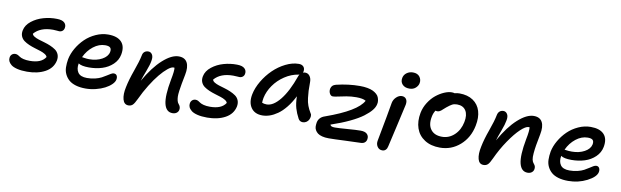

<svg xmlns="http://www.w3.org/2000/svg" viewBox="-46 -1166 5622 1738"><g transform="rotate(10 2765.5 -296.5)"><path d="M198.2 -67.9Q146 -67.9 108.2 -77.1Q70.3 -86.4 51.5 -101.8Q32.7 -117.2 25.6 -134Q18.6 -150.9 22 -168.9Q24.9 -186.5 37.6 -197.3Q50.3 -208 68.8 -208Q81.1 -208 92.5 -201.9Q104 -195.8 114 -188.5Q124 -181.2 147.9 -175Q171.9 -168.9 206.1 -168.9Q313 -168.9 350.1 -229Q346.7 -242.7 328.9 -253.9Q311 -265.1 286.4 -273.2Q261.7 -281.2 232.9 -289.8Q204.1 -298.3 177.5 -309.8Q150.9 -321.3 130.1 -336.4Q109.4 -351.6 99.6 -375.5Q89.8 -399.4 96.2 -430.2Q106 -479.5 152.8 -516.4Q199.7 -553.2 260.5 -570.3Q321.3 -587.4 383.8 -585.9Q432.1 -585.4 452.6 -565.9Q473.1 -546.4 467.8 -517.1Q464.8 -499.5 452.6 -489.3Q440.4 -479 421.9 -479Q414.1 -479 397.9 -481Q381.8 -482.9 366.2 -482.9Q249 -482.9 191.9 -416Q194.3 -402.3 211.7 -391.6Q229 -380.9 253.7 -373Q278.3 -365.2 307.6 -356.9Q336.9 -348.6 364.3 -336.9Q391.6 -325.2 412.8 -310.1Q434.1 -294.9 444.1 -270.3Q454.1 -245.6 448.2 -213.9Q432.6 -142.1 364 -105Q295.4 -67.9 198.2 -67.9Z M747.1 -9.8Q695.8 -9.8 656.5 -21.5Q617.2 -33.2 593 -54.4Q568.8 -75.7 554.7 -105Q540.5 -134.3 539.8 -169.4Q539.1 -204.6 545.9 -244.1Q556.2 -295.4 585.2 -345.9Q614.3 -396.5 656 -436.8Q697.8 -477.1 753.2 -502Q808.6 -526.9 866.2 -526.9Q949.7 -526.9 988.3 -485.8Q1026.9 -444.8 1012.2 -368.2Q1002 -315.4 961.7 -277.1Q921.4 -238.8 865.2 -220.9Q809.1 -203.1 744.1 -203.1Q674.8 -203.1 647 -223.1Q637.2 -171.9 659.9 -138.9Q682.6 -106 743.2 -106Q782.7 -106 817.4 -114.5Q852.1 -123 875.2 -135.3Q898.4 -147.5 916.7 -159.7Q935.1 -171.9 950.2 -180.4Q965.3 -189 976.1 -189Q996.1 -189 1004.4 -174.3Q1012.7 -159.7 1008.3 -137.2Q1003.9 -115.2 980.5 -92.3Q957 -69.3 922.1 -51.3Q887.2 -33.2 840.6 -21.5Q793.9 -9.8 747.1 -9.8ZM856 -426.8Q798.8 -426.8 747.3 -386.7Q695.8 -346.7 667 -284.2Q668 -284.2 690.2 -280.5Q712.4 -276.9 733.9 -276.9Q800.3 -276.9 850.1 -303.7Q899.9 -330.6 909.2 -373Q914.6 -400.9 902.1 -413.8Q889.6 -426.8 856 -426.8Z M1560.5 73.2Q1501.5 73.2 1484.1 1.5Q1466.8 -70.3 1495.6 -223.1Q1512.7 -309.1 1507.8 -335Q1504.9 -335.9 1498.5 -335.9Q1478.5 -335.9 1446.3 -309.8Q1414.1 -283.7 1377.7 -239.7Q1341.3 -195.8 1301.8 -132.1Q1262.2 -68.4 1230 1Q1210 43.9 1194.6 58.6Q1179.2 73.2 1155.8 73.2Q1115.7 73.2 1103.3 27.8Q1090.8 -17.6 1106 -86.9Q1120.1 -156.7 1152.6 -246.6Q1185.1 -336.4 1196.8 -394Q1200.2 -415.5 1214.4 -427.2Q1228.5 -439 1250 -439Q1272.5 -439 1285.6 -418Q1298.8 -397 1291 -357.9Q1285.6 -323.7 1261.7 -261.5Q1237.8 -199.2 1227.5 -166Q1303.7 -299.3 1383.5 -371.1Q1463.4 -442.9 1528.8 -442.9Q1585.4 -442.9 1606.9 -402.1Q1628.4 -361.3 1613.8 -289.1Q1603 -234.4 1597.4 -204.1Q1591.8 -173.8 1586.9 -138.4Q1582 -103 1582.8 -83.3Q1583.5 -63.5 1587.9 -45.7Q1592.3 -27.8 1602.5 -17.1Q1623 6.3 1616.7 34.2Q1612.8 51.8 1597.7 62.5Q1582.5 73.2 1560.5 73.2Z M1876.5 58.1Q1824.2 58.1 1786.6 48.8Q1749 39.6 1730.2 24.2Q1711.4 8.8 1704.3 -8.1Q1697.3 -24.9 1700.7 -43Q1703.6 -60.5 1716.3 -71.8Q1729 -83 1747.6 -83Q1759.8 -83 1771.2 -76.7Q1782.7 -70.3 1792.7 -63Q1802.7 -55.7 1826.7 -49.3Q1850.6 -43 1884.8 -43Q1990.7 -43 2028.8 -103Q2025.4 -116.7 2007.6 -127.9Q1989.7 -139.2 1965.1 -147.2Q1940.4 -155.3 1911.6 -163.8Q1882.8 -172.4 1856 -183.8Q1829.1 -195.3 1808.3 -210.4Q1787.6 -225.6 1777.8 -249.5Q1768.1 -273.4 1774.4 -304.2Q1784.2 -353.5 1831.1 -390.6Q1877.9 -427.7 1938.5 -444.8Q1999 -461.9 2061.5 -460.9Q2110.4 -460.4 2131.1 -440.4Q2151.9 -420.4 2146.5 -391.1Q2143.6 -374 2131.1 -364Q2118.7 -354 2100.6 -354Q2092.8 -354 2075.9 -355.5Q2059.1 -356.9 2043.5 -356.9Q1927.7 -356.9 1870.6 -290Q1873 -276.4 1890.4 -265.6Q1907.7 -254.9 1932.4 -247.1Q1957 -239.3 1985.8 -231Q2014.6 -222.7 2041.7 -210.9Q2068.8 -199.2 2090.1 -184.1Q2111.3 -168.9 2121.3 -144.3Q2131.3 -119.6 2125.5 -87.9Q2110.4 -16.6 2042 20.8Q1973.6 58.1 1876.5 58.1Z M2364.7 -47.9Q2293.9 -47.9 2260.7 -96.4Q2227.5 -145 2242.7 -221.2Q2254.9 -281.7 2291.7 -344Q2328.6 -406.2 2378.7 -454.8Q2428.7 -503.4 2490.7 -534.2Q2552.7 -564.9 2611.8 -564.9Q2639.6 -564.9 2654.5 -548.1Q2669.4 -531.2 2663.6 -502L2660.6 -493.2Q2672.4 -497.1 2680.7 -497.1Q2707 -497.1 2722.9 -475.8Q2738.8 -454.6 2738.8 -422.9Q2738.8 -366.2 2739.7 -340.1Q2740.7 -314 2745.4 -274.9Q2750 -235.8 2761.5 -205.6Q2772.9 -175.3 2792.5 -143.1Q2801.3 -131.8 2799.8 -116Q2798.3 -100.1 2791.5 -85.7Q2784.7 -71.3 2769.8 -61Q2754.9 -50.8 2736.8 -50.8Q2708 -50.8 2694.8 -75.2Q2670.4 -120.6 2657.7 -164.3Q2645 -208 2643.6 -272.9Q2613.3 -212.4 2577.1 -167.7Q2541 -123 2504.4 -97.4Q2467.8 -71.8 2433.1 -59.8Q2398.4 -47.9 2364.7 -47.9ZM2348.6 -206.1Q2343.8 -177.7 2343.8 -161.1Q2360.8 -152.8 2386.7 -152.8Q2447.3 -152.8 2510 -231Q2572.8 -309.1 2623.5 -453.1Q2626.5 -462.4 2632.8 -470.2Q2631.8 -470.2 2629.6 -469.7Q2627.4 -469.2 2626.5 -469.2Q2559.1 -459 2499.3 -419.2Q2439.5 -379.4 2400.4 -323.2Q2361.3 -267.1 2348.6 -206.1Z M2992.7 51.8Q2958 51.8 2931.9 44.9Q2905.8 38.1 2891.1 26.6Q2876.5 15.1 2867.7 -0.5Q2858.9 -16.1 2858.6 -33.4Q2858.4 -50.8 2861.3 -68.8Q2870.6 -120.6 2926.3 -138.2Q3210.4 -239.3 3263.7 -340.8Q3236.8 -357.9 3176.3 -357.9Q3129.4 -357.9 3085.9 -350.3Q3042.5 -342.8 3011.5 -335.4Q2980.5 -328.1 2963.4 -328.1Q2945.8 -328.1 2934.8 -348.1Q2923.8 -368.2 2928.2 -393.1Q2932.6 -411.1 2942.6 -421.1Q2952.6 -431.2 2973.6 -437Q3085 -463.9 3189.5 -463.9Q3228 -463.9 3259 -458.3Q3290 -452.6 3310.3 -442.9Q3330.6 -433.1 3345.2 -419.9Q3359.9 -406.7 3365.7 -391.6Q3371.6 -376.5 3373.8 -359.9Q3376 -343.3 3371.6 -327.1Q3366.2 -300.3 3342.8 -271.2Q3319.3 -242.2 3275.6 -209.2Q3231.9 -176.3 3158.2 -141.1Q3084.5 -106 2987.3 -73.2Q2990.7 -62.5 3001.2 -58.3Q3011.7 -54.2 3031.2 -54.2Q3065.9 -54.2 3144.8 -60.5Q3223.6 -66.9 3266.6 -66.9Q3307.6 -66.9 3326.2 -48.1Q3344.7 -29.3 3339.4 0Q3336.4 19 3322.3 30.5Q3308.1 42 3284.7 42Q3246.6 42 3143.6 46.9Q3040.5 51.8 2992.7 51.8Z M3633.3 -518.1Q3591.3 -518.1 3569.1 -542.5Q3546.9 -566.9 3554.2 -603Q3560.1 -632.3 3584.7 -650.1Q3609.4 -668 3642.1 -668Q3684.1 -668 3703.9 -641.6Q3723.6 -615.2 3717.3 -582Q3712.4 -557.1 3690.4 -537.6Q3668.5 -518.1 3633.3 -518.1ZM3489.3 75.2Q3459.5 75.2 3443.4 50.5Q3427.2 25.9 3434.1 -6.8Q3457 -122.1 3475.8 -229.5Q3494.6 -336.9 3499.5 -363.8Q3505.9 -395 3529.8 -417.5Q3553.7 -439.9 3580.1 -439.9Q3606 -439.9 3619.6 -421.4Q3633.3 -402.8 3627.4 -369.1Q3620.1 -331.5 3582.5 -169.7Q3544.9 -7.8 3537.1 28.8Q3533.2 50.3 3520.8 62.7Q3508.3 75.2 3489.3 75.2Z M3998 -40Q3914.6 -40 3857.4 -76.9Q3800.3 -113.8 3778.6 -177Q3756.8 -240.2 3772 -319.8Q3782.2 -371.1 3811 -416.3Q3839.8 -461.4 3875.7 -490.2Q3911.6 -519 3949.7 -535.4Q3987.8 -551.8 4019 -551.8Q4034.7 -551.8 4043.9 -547.9Q4068.4 -554.2 4088.9 -554.2Q4164.6 -554.2 4214.6 -520.3Q4264.6 -486.3 4282.2 -427.2Q4299.8 -368.2 4284.2 -292Q4261.7 -178.7 4182.6 -109.4Q4103.5 -40 3998 -40ZM3877.9 -300.8Q3863.8 -227.5 3897 -183.8Q3930.2 -140.1 4000 -140.1Q4064.5 -140.1 4113.3 -185.8Q4162.1 -231.4 4177.2 -306.2Q4190.9 -373.5 4166 -412.8Q4141.1 -452.1 4085 -452.1Q4059.1 -452.1 4040.5 -442.4Q4022 -432.6 3992.2 -408.2Q3982.9 -400.4 3970 -388.7Q3957 -377 3951.4 -372.3Q3945.8 -367.7 3936.8 -363.8Q3927.7 -359.9 3918 -359.9Q3909.2 -359.9 3901.9 -362.8Q3883.8 -335.9 3877.9 -300.8Z M4819.8 45.9Q4761.2 45.9 4743.7 -25.4Q4726.1 -96.7 4754.9 -250Q4772 -334.5 4766.6 -362.8H4757.8Q4731 -362.8 4685.1 -319.6Q4639.2 -276.4 4585.2 -197.3Q4531.2 -118.2 4488.8 -25.9Q4469.7 16.6 4454.3 31.2Q4439 45.9 4414.6 45.9Q4374.5 45.9 4362.5 1Q4350.6 -43.9 4365.7 -113.8Q4379.4 -183.6 4411.9 -273.2Q4444.3 -362.8 4455.6 -420.9Q4460 -442.4 4473.9 -454.6Q4487.8 -466.8 4508.8 -466.8Q4531.2 -466.8 4544.7 -445.3Q4558.1 -423.8 4549.8 -384.8Q4544.4 -351.1 4521.2 -289.3Q4498 -227.5 4487.8 -192.9Q4563 -326.7 4642.8 -398.4Q4722.7 -470.2 4787.6 -470.2Q4844.2 -470.2 4865.7 -429.4Q4887.2 -388.7 4872.6 -315.9Q4859.4 -248.5 4853.3 -212.4Q4847.2 -176.3 4843.8 -137.9Q4840.3 -99.6 4845 -78.4Q4849.6 -57.1 4861.8 -43.9Q4881.8 -22.5 4875.5 5.9Q4871.6 23.9 4856.7 34.9Q4841.8 45.9 4819.8 45.9Z M5193.4 55.2Q5142.1 55.2 5102.8 43.5Q5063.5 31.7 5039.6 10.7Q5015.6 -10.3 5001.5 -39.6Q4987.3 -68.8 4986.6 -104Q4985.8 -139.2 4992.7 -179.2Q5002.9 -230 5032 -280.3Q5061 -330.6 5102.5 -371.1Q5144 -411.6 5199.5 -436.8Q5254.9 -461.9 5312.5 -461.9Q5396 -461.9 5434.6 -420.9Q5473.1 -379.9 5458.5 -303.2Q5448.2 -250 5408 -211.4Q5367.7 -172.9 5311.8 -155Q5255.9 -137.2 5190.4 -137.2Q5121.6 -137.2 5093.8 -157.2Q5084 -105.5 5106.4 -72.8Q5128.9 -40 5189.5 -40Q5229 -40 5263.7 -48.6Q5298.3 -57.1 5321.5 -69.6Q5344.7 -82 5363 -94.5Q5381.3 -106.9 5396.5 -115.5Q5411.6 -124 5422.4 -124Q5441.9 -124 5450.4 -108.6Q5459 -93.3 5454.6 -70.8Q5444.8 -25.4 5366 14.9Q5287.1 55.2 5193.4 55.2ZM5302.7 -361.8Q5245.6 -361.8 5194.1 -321.3Q5142.6 -280.8 5113.8 -217.8Q5118.2 -217.3 5128.2 -215.8Q5138.2 -214.4 5151.4 -213.1Q5164.6 -211.9 5180.7 -211.9Q5247.1 -211.9 5296.6 -238.8Q5346.2 -265.6 5355.5 -308.1Q5360.8 -335.9 5348.6 -348.9Q5336.4 -361.8 5302.7 -361.8Z"/></g></svg>

Font: Shantell Sans Bouncy
Style: Italic
Weight: 500
Italic angle: -11.31°
Designer: Stephen Nixon, Anya Danilova, Shantell Martin
Foundry: Arrow Type
Version: Version 1.006;[9816181b4]